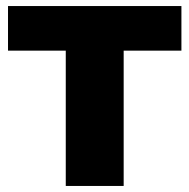

<svg xmlns="http://www.w3.org/2000/svg" viewBox="-20 -615 626 635"><path d="M197.5 0V-447.5H6.5V-595H580V-447.5H389V0Z"/></svg>

Font: Encode Sans SC Condensed Thin ExtraBold
Style: Regular
Weight: 800
Version: Version 3.002